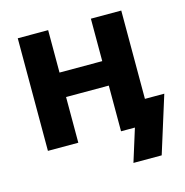

<svg xmlns="http://www.w3.org/2000/svg" viewBox="-103 -636 855 888"><g transform="rotate(-15 324.0 -191.5)"><path d="M450.2 -335.9V-218.8H165V-335.9ZM205.6 -539.1V0H60.1V-539.1ZM555.7 -539.1V0H410.2V-539.1ZM427.7 156.2 476.6 0H437V-116.2H648.4L563 156.2Z"/></g></svg>

Font: Inter 18pt
Style: Bold
Weight: 700
Designer: Rasmus Andersson
Foundry: rsms
Version: Version 4.001;git-66647c0bb